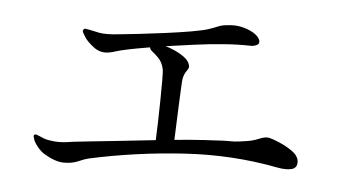

<svg xmlns="http://www.w3.org/2000/svg" viewBox="-41 -669 1082 612"><g transform="rotate(5 500.0 -363.5)"><path d="M118 -144Q107 -151 97 -163Q87 -175 83 -184Q81 -191 79.5 -195.5Q78 -200 82 -203Q85 -205 94 -201Q103 -197 113 -193Q124 -189 144 -187Q164 -185 187 -188Q196 -190 239 -194.5Q282 -199 343.5 -205.5Q405 -212 468 -219Q469 -241 470 -275.5Q471 -310 471.5 -346.5Q472 -383 472 -411Q472 -439 470 -448Q465 -469 452.5 -481.5Q440 -494 433 -499Q425 -505 424 -512Q401 -508 384 -505Q367 -502 358 -500Q325 -493 315.5 -489.5Q306 -486 293 -484Q267 -480 245.5 -496.5Q224 -513 216 -526Q212 -533 208 -539.5Q204 -546 208 -550Q210 -554 214.5 -553Q219 -552 227 -551Q235 -549 257.5 -544.5Q280 -540 323 -545Q344 -547 384 -551.5Q424 -556 469.5 -562Q515 -568 552.5 -574.5Q590 -581 607 -587Q622 -592 631 -596Q640 -600 649.5 -602Q659 -604 678 -605Q696 -606 716 -600.5Q736 -595 750.5 -585.5Q765 -576 769 -564Q772 -553 761 -548.5Q750 -544 740 -545Q703 -546 656.5 -542.5Q610 -539 562.5 -532.5Q515 -526 473 -520Q485 -517 502 -509.5Q519 -502 533.5 -491.5Q548 -481 552 -468Q556 -459 547.5 -448Q539 -437 536 -421Q535 -416 534 -393Q533 -370 531.5 -338.5Q530 -307 529 -276Q528 -245 527 -225Q577 -230 618.5 -232.5Q660 -235 682 -236Q707 -236 718.5 -236.5Q730 -237 755 -241Q777 -244 795.5 -252Q814 -260 827 -258Q840 -255 862 -245.5Q884 -236 902.5 -223Q921 -210 924 -194Q927 -171 909 -165.5Q891 -160 860 -166Q715 -194 560.5 -184Q406 -174 260 -142Q247 -139 228 -130.5Q209 -122 182 -122Q155 -122 118 -144Z"/></g></svg>

Font: Shippori Mincho TTF
Style: Regular
Weight: 400
Version: Version 2.100